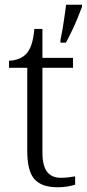

<svg xmlns="http://www.w3.org/2000/svg" viewBox="-20 -780 366 810"><path d="M223 10Q155 10 125 -24.5Q95 -59 95 -143V-494H18V-524Q37 -524 56.5 -531Q76 -538 89 -551Q103 -565 112 -590Q121 -615 125 -658H159V-536H288V-494H159V-137Q159 -81 178.5 -55.5Q198 -30 236 -30Q253 -30 267 -31.5Q281 -33 297 -36V-1Q283 4 262.5 7Q242 10 223 10ZM235 -611Q240 -634 244.5 -660.5Q249 -687 252.5 -713Q256 -739 259 -760H326V-751Q318 -730 307 -703Q296 -676 283 -649Q270 -622 258 -600H235Z"/></svg>

Font: Noto Serif Hebrew Light
Style: Regular
Weight: 300
Version: Version 2.003